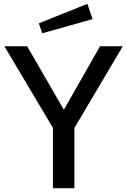

<svg xmlns="http://www.w3.org/2000/svg" viewBox="-20 -984 665 1004"><path d="M503 -742 314 -410 122 -742H3L257 -315V0H369V-315L622 -742ZM183 -862 201 -810 464 -884 437 -964Z"/></svg>

Font: Cheyenne Sans Medium
Style: Regular
Weight: 500
Designer: The Public Sans project authors (U.S. Web Design System), Libre Franklin designed by Pablo Impallari and Rodrigo Fuenzal
Foundry: The Cheyenne Sans Project Authors
Version: Version 2.007